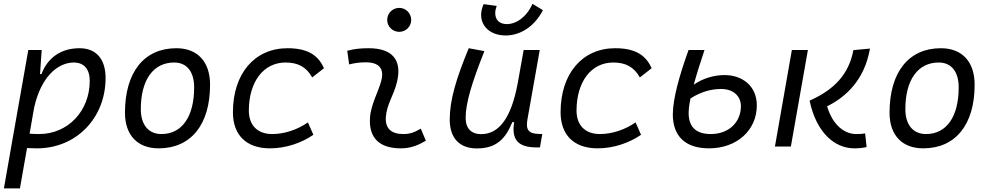

<svg xmlns="http://www.w3.org/2000/svg" viewBox="-20 -786 5313 1030"><path d="M86.9 224.6 125 8.3C143.1 9.3 160.6 9.8 178.7 9.8C388.7 9.8 546.4 -152.3 546.4 -367.7C546.4 -469.7 495.6 -527.3 406.7 -527.3C305.7 -527.3 234.9 -475.1 202.6 -388.7H194.8L203.6 -517.6H131.8L40.5 -1V-0.5C40.5 -0.5 40.5 -0.5 40.5 -0.5L1 224.6ZM138.7 -68.8 162.6 -206.1C199.7 -377 292.5 -450.7 376 -450.7C430.2 -450.7 461.4 -415 461.4 -353C461.4 -189.9 344.2 -66.9 189.5 -66.9C170.9 -66.9 153.8 -67.9 138.7 -68.8Z M831.1 9.8C1004.4 9.8 1106.9 -117.2 1106.9 -331.5C1106.9 -455.1 1039.6 -527.3 925.8 -527.3C752.9 -527.3 650.4 -398.4 650.4 -181.2C650.4 -61 717.8 9.8 831.1 9.8ZM846.2 -66.9C776.9 -66.9 735.4 -116.2 735.4 -200.2C735.4 -357.4 802.2 -450.7 914.6 -450.7C982.4 -450.7 1021.5 -400.9 1021.5 -317.4C1021.5 -159.7 956.1 -66.9 846.2 -66.9Z M1440.4 -66.9C1361.8 -66.9 1315.4 -113.3 1314.9 -192.4C1315.4 -348.1 1393.6 -450.7 1512.2 -450.7C1578.1 -450.7 1623.5 -426.8 1654.8 -370.6L1717.8 -419.9C1686 -493.7 1625 -527.3 1522.5 -527.3C1345.7 -527.3 1229.5 -391.1 1229.5 -183.6C1229.5 -61 1302.2 9.8 1428.2 9.8C1513.2 9.8 1597.7 -19 1661.1 -63L1631.8 -129.4C1578.1 -91.8 1508.3 -66.9 1440.4 -66.9Z M2237.3 -95.7C2200.7 -74.7 2178.2 -66.9 2143.1 -66.9C2078.1 -66.9 2045.9 -98.1 2049.8 -157.7C2054.2 -225.6 2092.8 -275.4 2109.4 -345.2C2138.7 -464.4 2084.5 -527.3 1958 -527.3C1919.4 -527.3 1880.9 -524.4 1842.8 -513.7L1853 -440.4C1882.8 -448.2 1912.6 -451.7 1942.4 -451.7C2012.7 -451.7 2042 -418.5 2025.9 -355C2010.7 -293.9 1969.2 -226.1 1964.8 -153.3C1958 -46.4 2015.1 9.8 2130.4 9.8C2185.5 9.8 2226.1 -8.3 2264.6 -31.2ZM2121.6 -615.2C2157.2 -615.2 2186 -643.6 2186 -679.2C2186 -714.8 2157.2 -743.7 2121.6 -743.7C2085.9 -743.7 2057.1 -714.8 2057.1 -679.2C2057.1 -643.6 2085.9 -615.2 2121.6 -615.2Z M2538.6 10.3C2648.4 10.3 2693.8 -47.4 2728.5 -130.9H2738.3C2723.6 -40 2755.4 4.9 2859.4 4.9H2876.5L2889.2 -66.9L2872.6 -67.4C2815.4 -68.4 2799.3 -89.4 2809.6 -146L2875.5 -517.6H2789.1L2756.8 -336.4V-336.9C2723.1 -157.2 2659.2 -66.4 2561.5 -66.4C2507.8 -66.4 2478 -97.2 2478 -153.8C2478 -231.9 2509.8 -338.9 2578.6 -511.7L2494.6 -527.3C2426.3 -362.3 2392.6 -248 2392.6 -145C2392.6 -45.4 2444.8 10.3 2538.6 10.3ZM2692.9 -595.7C2761.7 -595.7 2841.8 -633.8 2892.6 -731.4L2836.4 -765.6C2806.2 -695.3 2749.5 -656.7 2699.2 -656.7C2657.2 -656.7 2636.7 -681.2 2636.7 -715.3C2636.7 -727.5 2639.6 -740.7 2644.5 -754.4L2574.2 -763.7C2565.4 -743.2 2561 -724.1 2561 -706.1C2561 -642.1 2613.8 -595.7 2692.9 -595.7Z M3198.2 -66.9C3119.6 -66.9 3073.2 -113.3 3072.8 -192.4C3073.2 -348.1 3151.4 -450.7 3270 -450.7C3335.9 -450.7 3381.3 -426.8 3412.6 -370.6L3475.6 -419.9C3443.8 -493.7 3382.8 -527.3 3280.3 -527.3C3103.5 -527.3 2987.3 -391.1 2987.3 -183.6C2987.3 -61 3060.1 9.8 3186 9.8C3271 9.8 3355.5 -19 3418.9 -63L3389.6 -129.4C3335.9 -91.8 3266.1 -66.9 3198.2 -66.9Z M3783.7 9.8C3932.6 9.8 4040 -86.9 4040 -220.7C4040 -326.7 3960 -383.3 3867.2 -383.3C3812.5 -383.3 3751 -366.7 3701.7 -331.5C3716.3 -385.7 3736.3 -448.7 3759.3 -517.6H3673.8C3625.5 -384.3 3589.4 -255.9 3589.4 -172.4C3589.4 -61.5 3650.4 9.8 3783.7 9.8ZM3684.1 -257.8C3742.2 -294.9 3796.9 -308.6 3848.1 -308.6C3917.5 -308.6 3954.6 -268.1 3954.6 -215.8C3954.6 -131.8 3891.1 -66.9 3793 -66.9C3709 -66.9 3674.3 -109.9 3674.3 -179.7C3674.3 -200.7 3677.7 -227.1 3684.1 -257.8Z M4563.5 9.8C4589.4 9.8 4609.9 7.3 4628.9 2.9L4621.1 -70.3C4606.4 -67.9 4594.7 -66.9 4572.8 -66.9C4515.1 -66.9 4448.7 -108.9 4417 -215.8C4517.6 -265.1 4618.2 -357.4 4647 -525.4L4558.1 -517.1C4534.2 -389.6 4457.5 -305.7 4323.2 -246.1C4358.4 -77.6 4455.1 9.8 4563.5 9.8ZM4137.2 0H4222.7L4314 -517.6H4228Z M4932.6 9.8C5106 9.8 5208.5 -117.2 5208.5 -331.5C5208.5 -455.1 5141.1 -527.3 5027.3 -527.3C4854.5 -527.3 4752 -398.4 4752 -181.2C4752 -61 4819.3 9.8 4932.6 9.8ZM4947.8 -66.9C4878.4 -66.9 4836.9 -116.2 4836.9 -200.2C4836.9 -357.4 4903.8 -450.7 5016.1 -450.7C5084 -450.7 5123 -400.9 5123 -317.4C5123 -159.7 5057.6 -66.9 4947.8 -66.9Z"/></svg>

Font: Cascadia Code PL SemiLight
Style: Italic
Weight: 350
Italic angle: -10°
Monospace: yes
Designer: Aaron Bell
Foundry: Saja Typeworks
Version: Version 2404.023